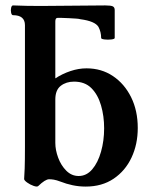

<svg xmlns="http://www.w3.org/2000/svg" viewBox="-20 -677 544 708"><path d="M296 11Q271 11 247.5 6Q224 1 204 -7Q188 -13 178.5 -14.5Q169 -16 161 -16Q147 -16 121 9Q117 13 104 8.5Q91 4 80 -4Q69 -12 69 -17Q70 -28 71 -56Q72 -84 72 -136V-584Q72 -621 28 -621Q23 -621 21 -630Q19 -639 21 -648Q23 -657 28 -657Q53 -656 78 -655.5Q103 -655 128 -655Q188 -655 248 -656Q308 -657 368 -657Q389 -657 396 -653.5Q403 -650 403 -640V-537Q403 -533 390.5 -531.5Q378 -530 365.5 -531.5Q353 -533 353 -537Q353 -559 343 -578Q330 -599 277 -606Q270 -608 259.5 -608.5Q249 -609 234 -610Q219 -611 208.5 -611Q198 -611 192 -611Q184 -611 184 -598V-388Q210 -405 240 -415Q270 -425 299 -425Q354 -425 396.5 -396.5Q439 -368 463.5 -318.5Q488 -269 488 -205Q488 -145 465 -96Q442 -47 399 -18Q356 11 296 11ZM270 -28Q299 -28 320 -52.5Q341 -77 352.5 -117.5Q364 -158 364 -204Q364 -249 352.5 -288.5Q341 -328 317 -352Q293 -376 253 -376Q224 -376 204 -360.5Q184 -345 184 -310V-150Q184 -124 194.5 -95.5Q205 -67 224.5 -47.5Q244 -28 270 -28Z"/></svg>

Font: Junicode
Style: Bold
Weight: 700
Designer: Peter S. Baker
Version: Version 2.100; ttfautohint (v1.8.4)